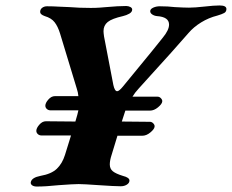

<svg xmlns="http://www.w3.org/2000/svg" viewBox="-20 -677 849 703"><path d="M93 -11Q97 -27 128 -33Q168 -40 188 -59Q208 -78 218 -110L240 -181H132Q124 -181 118.5 -186Q113 -191 113 -198Q113 -208 124 -220.5Q135 -233 148 -233L256 -232L260 -246Q263 -255 267 -273H165Q157 -273 151.5 -278Q146 -283 146 -290Q146 -300 157 -312.5Q168 -325 181 -325H267Q266 -338 261 -353L200 -554Q192 -580 180 -595.5Q168 -611 144 -618Q127 -624 127 -633Q127 -643 134.5 -648.5Q142 -654 152 -654Q174 -654 198.5 -652.5Q223 -651 234 -651Q270 -648 312 -648Q330 -648 344 -649Q358 -650 369 -651Q413 -655 442 -655Q450 -655 457 -651.5Q464 -648 464 -642Q464 -633 453.5 -627Q443 -621 430 -618Q390 -609 374.5 -596.5Q359 -584 359 -563Q359 -557 361 -543L395 -366Q400 -343 409 -343Q416 -343 430 -360L535 -488Q563 -522 576 -539Q599 -567 599 -587Q599 -615 555 -618Q545 -619 537.5 -624Q530 -629 530 -636Q530 -644 541 -649Q552 -654 565 -654Q595 -654 620 -651Q654 -649 672 -649Q693 -649 729 -653Q763 -657 784 -657Q809 -657 809 -644Q809 -634 801 -629.5Q793 -625 776 -620Q744 -612 716.5 -595Q689 -578 671 -557Q620 -498 516 -384Q517 -385 488 -353Q474 -338 465 -323H557Q564 -323 569.5 -317Q575 -311 574 -305Q573 -296 558.5 -284Q544 -272 529 -272H439L426 -232L529 -231Q536 -231 541.5 -225Q547 -219 546 -213Q545 -204 530.5 -192Q516 -180 501 -180H410L389 -111Q382 -90 382 -75Q382 -59 393 -50Q404 -41 430 -33Q454 -27 454 -16Q454 -7 444.5 -1Q435 5 422 5Q400 5 342 1Q286 -3 268 -3Q249 -3 195 1Q148 6 115 6Q103 6 97 1Q91 -4 93 -11Z"/></svg>

Font: EB Garamond ExtraBold
Style: Italic
Weight: 800
Italic angle: -17.2°
Designer: Georg Duffner and Octavio Pardo
Foundry: Georg Duffner
Version: Version 1.000